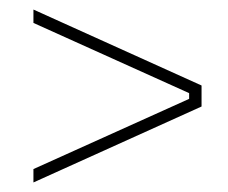

<svg xmlns="http://www.w3.org/2000/svg" viewBox="-20 -551 477 402"><path d="M50 -169V-197L376 -344V-356L50 -503V-531L402 -372V-328Z"/></svg>

Font: Phudu Light Light
Style: Regular
Weight: 300
Version: Version 1.005;gftools[0.9.23]